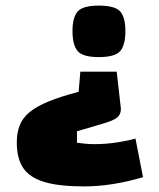

<svg xmlns="http://www.w3.org/2000/svg" viewBox="-20 -535 568 686"><path d="M397 -279 412 -146Q412 -126 398.5 -115Q385 -104 347 -93L255 -66V-25Q269 -23 284.5 -21.5Q300 -20 318 -20Q359 -20 400 -26.5Q441 -33 464 -40L491 98Q380 131 280 131Q192 131 139.5 115.5Q87 100 63.5 66Q40 32 40 -26Q40 -61 50.5 -87.5Q61 -114 86 -134.5Q111 -155 153.5 -172.5Q196 -190 261 -207L267 -279ZM428 -424Q428 -374 409.5 -352.5Q391 -331 333 -331Q276 -331 257.5 -352.5Q239 -374 239 -424Q239 -473 257.5 -494Q276 -515 333 -515Q391 -515 409.5 -494Q428 -473 428 -424Z"/></svg>

Font: Changa ExtraBold
Style: Regular
Weight: 800
Designer: Eduardo Rodriguez Tunni
Foundry: Eduardo Rodriguez Tunni
Version: Version 3.002; ttfautohint (v1.8.2)